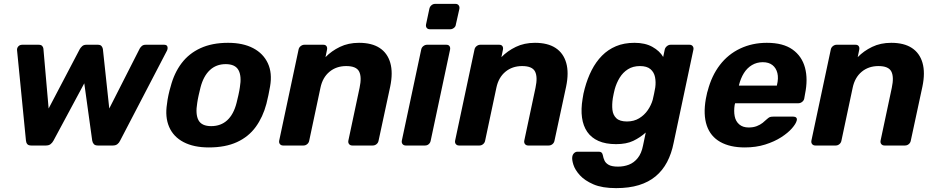

<svg xmlns="http://www.w3.org/2000/svg" viewBox="-20 -751 4836 991"><path d="M141 0Q127 0 121 -7Q115 -14 114 -25L68 -492Q67 -503 74.5 -511.5Q82 -520 95 -520H179Q192 -520 197.5 -514Q203 -508 204 -500L231 -191L392 -498Q396 -505 404 -512.5Q412 -520 426 -520H485Q499 -520 504.5 -512.5Q510 -505 511 -498L544 -191L701 -500Q704 -506 711.5 -513Q719 -520 732 -520H827Q841 -520 844 -510.5Q847 -501 842 -490L600 -25Q595 -14 586 -7Q577 0 563 0H485Q471 0 464.5 -7Q458 -14 456 -25L415 -321L256 -25Q250 -14 241 -7Q232 0 217 0Z M1058 10Q980 10 927.5 -17.5Q875 -45 853 -96Q831 -147 842 -215Q844 -235 849.5 -260.5Q855 -286 861 -305Q879 -374 917 -424.5Q955 -475 1015 -502.5Q1075 -530 1157 -530Q1234 -530 1286.5 -502.5Q1339 -475 1362.5 -424.5Q1386 -374 1374 -305Q1371 -286 1365.5 -260.5Q1360 -235 1355 -215Q1337 -147 1300 -96Q1263 -45 1203 -17.5Q1143 10 1058 10ZM1070 -100Q1120 -100 1153 -130.5Q1186 -161 1201 -220Q1205 -235 1210.5 -260Q1216 -285 1218 -300Q1228 -358 1211 -389Q1194 -420 1145 -420Q1096 -420 1063 -389Q1030 -358 1015 -300Q1011 -285 1005.5 -260Q1000 -235 998 -220Q988 -161 1004.5 -130.5Q1021 -100 1070 -100Z M1441 0Q1431 0 1425 -7Q1419 -14 1421 -25L1521 -495Q1523 -506 1532 -513Q1541 -520 1551 -520H1649Q1660 -520 1665 -513Q1670 -506 1668 -495L1660 -456Q1691 -488 1734.5 -509Q1778 -530 1833 -530Q1899 -530 1939.5 -503.5Q1980 -477 1994.5 -426.5Q2009 -376 1994 -304L1934 -25Q1932 -14 1923.5 -7Q1915 0 1904 0H1798Q1788 0 1782 -7Q1776 -14 1778 -25L1836 -298Q1848 -354 1833.5 -382Q1819 -410 1767 -410Q1716 -410 1680.5 -380.5Q1645 -351 1634 -298L1576 -25Q1574 -14 1565.5 -7Q1557 0 1547 0Z M2074 0Q2064 0 2058 -7Q2052 -14 2054 -25L2154 -495Q2156 -506 2165 -513Q2174 -520 2184 -520H2284Q2295 -520 2300 -513Q2305 -506 2303 -495L2203 -25Q2201 -14 2193 -7Q2185 0 2174 0ZM2199 -600Q2188 -600 2182.5 -607Q2177 -614 2179 -625L2196 -705Q2198 -716 2206.5 -723.5Q2215 -731 2226 -731H2331Q2342 -731 2347.5 -723.5Q2353 -716 2351 -705L2333 -625Q2332 -614 2323 -607Q2314 -600 2304 -600Z M2349 0Q2339 0 2333 -7Q2327 -14 2329 -25L2429 -495Q2431 -506 2440 -513Q2449 -520 2459 -520H2557Q2568 -520 2573 -513Q2578 -506 2576 -495L2568 -456Q2599 -488 2642.5 -509Q2686 -530 2741 -530Q2807 -530 2847.5 -503.5Q2888 -477 2902.5 -426.5Q2917 -376 2902 -304L2842 -25Q2840 -14 2831.5 -7Q2823 0 2812 0H2706Q2696 0 2690 -7Q2684 -14 2686 -25L2744 -298Q2756 -354 2741.5 -382Q2727 -410 2675 -410Q2624 -410 2588.5 -380.5Q2553 -351 2542 -298L2484 -25Q2482 -14 2473.5 -7Q2465 0 2455 0Z M3160 220Q3088 220 3043 200.5Q2998 181 2973 153.5Q2948 126 2939.5 99Q2931 72 2934 57Q2936 46 2943.5 39Q2951 32 2961 32H3071Q3080 32 3085 36.5Q3090 41 3092 52Q3094 64 3100 77.5Q3106 91 3122 100Q3138 109 3170 109Q3200 109 3226 99Q3252 89 3271.5 65Q3291 41 3299 0L3313 -67Q3284 -41 3248.5 -24Q3213 -7 3160 -7Q3106 -7 3069 -23.5Q3032 -40 3011 -70.5Q2990 -101 2984 -144Q2978 -187 2987 -241Q2989 -256 2991.5 -267.5Q2994 -279 2998 -294Q3012 -346 3034 -389Q3056 -432 3087 -463.5Q3118 -495 3159.5 -512.5Q3201 -530 3255 -530Q3310 -530 3347.5 -509Q3385 -488 3403 -457L3411 -495Q3413 -505 3422 -512.5Q3431 -520 3441 -520H3539Q3550 -520 3555.5 -512.5Q3561 -505 3559 -495L3457 -14Q3446 42 3423 85.5Q3400 129 3364 159Q3328 189 3277.5 204.5Q3227 220 3160 220ZM3216 -124Q3252 -124 3279 -140.5Q3306 -157 3323.5 -182.5Q3341 -208 3349 -236Q3352 -247 3356 -267.5Q3360 -288 3362 -299Q3366 -327 3361 -352.5Q3356 -378 3337.5 -394Q3319 -410 3283 -410Q3247 -410 3221 -393.5Q3195 -377 3178.5 -350Q3162 -323 3153 -291Q3150 -280 3147.5 -267.5Q3145 -255 3143 -244Q3138 -211 3141 -184Q3144 -157 3161.5 -140.5Q3179 -124 3216 -124Z M3824 10Q3748 10 3697.5 -18.5Q3647 -47 3628 -103Q3609 -159 3623 -240Q3625 -248 3627.5 -261.5Q3630 -275 3633 -283Q3653 -360 3695.5 -415.5Q3738 -471 3800.5 -500.5Q3863 -530 3938 -530Q4022 -530 4070.5 -495.5Q4119 -461 4135 -401.5Q4151 -342 4135 -265L4131 -242Q4129 -232 4120 -225Q4111 -218 4100 -218H3774Q3774 -217 3773.5 -214.5Q3773 -212 3772 -210Q3767 -178 3772 -151.5Q3777 -125 3795.5 -109Q3814 -93 3844 -93Q3868 -93 3886 -100Q3904 -107 3916.5 -117Q3929 -127 3936 -134Q3947 -144 3953 -146.5Q3959 -149 3971 -149H4075Q4085 -149 4090 -143.5Q4095 -138 4092 -128Q4088 -112 4067.5 -88.5Q4047 -65 4012 -42.5Q3977 -20 3929.5 -5Q3882 10 3824 10ZM3794 -309H3990V-311Q3999 -347 3992.5 -373.5Q3986 -400 3967 -415Q3948 -430 3917 -430Q3886 -430 3861 -415Q3836 -400 3819.5 -373.5Q3803 -347 3794 -311Z M4188 0Q4178 0 4172 -7Q4166 -14 4168 -25L4268 -495Q4270 -506 4279 -513Q4288 -520 4298 -520H4396Q4407 -520 4412 -513Q4417 -506 4415 -495L4407 -456Q4438 -488 4481.5 -509Q4525 -530 4580 -530Q4646 -530 4686.5 -503.5Q4727 -477 4741.5 -426.5Q4756 -376 4741 -304L4681 -25Q4679 -14 4670.5 -7Q4662 0 4651 0H4545Q4535 0 4529 -7Q4523 -14 4525 -25L4583 -298Q4595 -354 4580.5 -382Q4566 -410 4514 -410Q4463 -410 4427.5 -380.5Q4392 -351 4381 -298L4323 -25Q4321 -14 4312.5 -7Q4304 0 4294 0Z"/></svg>

Font: Rubik SemiBold
Style: Italic
Weight: 600
Italic angle: -12°
Designer: Hubert and Fischer
Foundry: Hubert and Fischer
Version: Version 2.300;gftools[0.9.30]